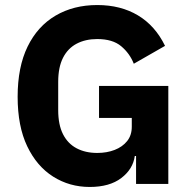

<svg xmlns="http://www.w3.org/2000/svg" viewBox="-20 -730 759 762"><path d="M520 0V-111H515Q508 -59 461.5 -23.5Q415 12 336 12Q256 12 191 -29Q126 -70 88 -149.5Q50 -229 50 -346Q50 -464 89.5 -545Q129 -626 200.5 -668Q272 -710 366 -710Q459 -710 527.5 -669Q596 -628 635 -548L511 -477Q495 -518 461 -546.5Q427 -575 366 -575Q319 -575 284 -556.5Q249 -538 230 -500.5Q211 -463 211 -405V-293Q211 -235 230 -197.5Q249 -160 284 -141.5Q319 -123 366 -123Q404 -123 435 -135Q466 -147 484.5 -170Q503 -193 503 -227V-262H373V-389H648V0Z"/></svg>

Font: IBM Plex Sans Var
Style: Regular
Weight: 400
Designer: Mike Abbink, Paul van der Laan, Pieter van Rosmalen
Foundry: Bold Monday
Version: Version 3.000